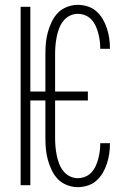

<svg xmlns="http://www.w3.org/2000/svg" viewBox="-20 -763 540 791"><path d="M300 8Q278 8 256 -0.5Q234 -9 218.5 -25Q203 -41 193 -62Q183 -83 177 -105Q171 -127 169 -149.5Q167 -172 167 -195V-349H105V0H65V-735H105V-386H167V-540Q167 -563 169 -585.5Q171 -608 177 -630Q183 -652 193 -673Q203 -694 218.5 -710Q234 -726 256 -734.5Q278 -743 300 -743Q321 -743 341.5 -736.5Q362 -730 377.5 -716Q393 -702 403.5 -684Q414 -666 420.5 -646Q427 -626 430 -605Q433 -584 433 -563V-562H393V-563Q393 -579 391 -594.5Q389 -610 385 -625.5Q381 -641 374.5 -655.5Q368 -670 357 -682Q346 -694 331 -700Q316 -706 300 -706Q283 -706 267 -698Q251 -690 240 -675.5Q229 -661 223 -644.5Q217 -628 213.5 -610.5Q210 -593 208.5 -575.5Q207 -558 207 -540V-386H342V-349H207V-195Q207 -177 208.5 -159.5Q210 -142 213.5 -124.5Q217 -107 223 -90.5Q229 -74 240 -59.5Q251 -45 267 -37Q283 -29 300 -29Q316 -29 331 -35Q346 -41 357 -53Q368 -65 374.5 -79.5Q381 -94 385 -109.5Q389 -125 391 -140.5Q393 -156 393 -172V-173H433V-172Q433 -151 430 -130Q427 -109 420.5 -89Q414 -69 403.5 -51Q393 -33 377.5 -19Q362 -5 341.5 1.5Q321 8 300 8Z"/></svg>

Font: Iosevka SS18 Extralight
Style: Regular
Weight: 200
Monospace: yes
Designer: Belleve Invis
Foundry: Belleve Invis
Version: Version 25.1.1; ttfautohint (v1.8.4)